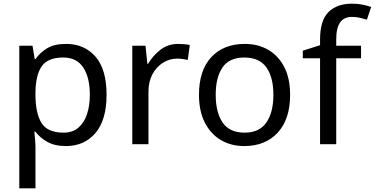

<svg xmlns="http://www.w3.org/2000/svg" viewBox="-20 -785 2040 1045"><path d="M340 -546Q439 -546 499.5 -477Q560 -408 560 -269Q560 -132 499.5 -61Q439 10 339 10Q277 10 236.5 -13.5Q196 -37 173 -68H167Q169 -51 171 -25Q173 1 173 20V240H85V-536H157L169 -463H173Q197 -498 236 -522Q275 -546 340 -546ZM324 -472Q242 -472 208.5 -426Q175 -380 173 -286V-269Q173 -170 205.5 -116.5Q238 -63 326 -63Q375 -63 406.5 -90Q438 -117 453.5 -163.5Q469 -210 469 -270Q469 -362 433.5 -417Q398 -472 324 -472Z M950 -546Q965 -546 982.5 -544.5Q1000 -543 1013 -540L1002 -459Q989 -462 973.5 -464Q958 -466 944 -466Q903 -466 867 -443.5Q831 -421 809.5 -380.5Q788 -340 788 -286V0H700V-536H772L782 -438H786Q812 -482 853 -514Q894 -546 950 -546Z M1559 -269Q1559 -136 1491.5 -63Q1424 10 1309 10Q1238 10 1182.5 -22.5Q1127 -55 1095 -117.5Q1063 -180 1063 -269Q1063 -402 1130 -474Q1197 -546 1312 -546Q1385 -546 1440.5 -513.5Q1496 -481 1527.5 -419.5Q1559 -358 1559 -269ZM1154 -269Q1154 -174 1191.5 -118.5Q1229 -63 1311 -63Q1392 -63 1430 -118.5Q1468 -174 1468 -269Q1468 -364 1430 -418Q1392 -472 1310 -472Q1228 -472 1191 -418Q1154 -364 1154 -269Z M1945 -468H1810V0H1722V-468H1628V-509L1722 -539V-570Q1722 -674 1768 -719.5Q1814 -765 1896 -765Q1928 -765 1954.5 -759.5Q1981 -754 2000 -747L1977 -678Q1961 -683 1940 -688Q1919 -693 1897 -693Q1853 -693 1831.5 -663.5Q1810 -634 1810 -571V-536H1945Z"/></svg>

Font: Noto Sans Sogdian
Style: Regular
Weight: 400
Designer: Monotype Design Team
Foundry: Monotype Imaging Inc.
Version: Version 2.002; ttfautohint (v1.8.4.7-5d5b)